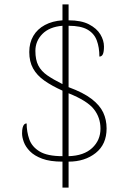

<svg xmlns="http://www.w3.org/2000/svg" viewBox="-20 -780 599 879"><path d="M266 -40Q209 -40 173 -53.5Q137 -67 117 -87.5Q97 -108 89 -130Q81 -152 81 -169Q81 -185 83.5 -195Q86 -205 90.5 -210Q95 -215 102 -215Q102 -177 114 -142.5Q126 -108 161.5 -86.5Q197 -65 266 -65V-365Q217 -387 183 -411Q149 -435 131.5 -466.5Q114 -498 114 -542Q114 -584 132.5 -615.5Q151 -647 185.5 -665.5Q220 -684 266 -687V-760H294V-687Q352 -687 387.5 -668.5Q423 -650 439.5 -622.5Q456 -595 456 -567Q456 -543 451 -532Q446 -521 435 -521Q435 -563 423 -595Q411 -627 380.5 -644.5Q350 -662 294 -662V-381Q362 -356 399.5 -327Q437 -298 452.5 -265Q468 -232 468 -192Q468 -119 418 -79.5Q368 -40 294 -40V79H266ZM294 -65Q364 -67 402 -102.5Q440 -138 440 -191Q440 -242 409.5 -280.5Q379 -319 294 -353ZM266 -662Q206 -657 174 -624.5Q142 -592 142 -547Q142 -506 155.5 -480Q169 -454 196.5 -435Q224 -416 266 -395Z"/></svg>

Font: Noto Serif Ethiopic Thin
Style: Regular
Weight: 250
Version: Version 2.102